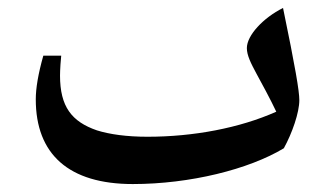

<svg xmlns="http://www.w3.org/2000/svg" viewBox="-20 -598 846 483"><path d="M314 -135C458 -135 606 -172 694 -225C715 -263 733 -315 733 -346C733 -369 723 -428 692 -578C642 -553 601 -509 601 -477C601 -459 611 -439 625 -413C637 -391 661 -347 675 -317C583 -276 467 -254 351 -254C299 -254 256 -260 224 -270C160 -292 131 -330 131 -408C131 -421 133 -452 134 -458H89C76 -412 70 -376 70 -348C70 -210 153 -135 314 -135Z"/></svg>

Font: Noto Naskh Arabic UI
Style: Bold
Weight: 700
Designer: Monotype Design Team, David Williams, Mohamad Dakak and Nizar Qandah
Foundry: Monotype Imaging Inc.
Version: Version 2.016